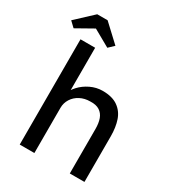

<svg xmlns="http://www.w3.org/2000/svg" viewBox="-251 -1046 1062 1169"><g transform="rotate(30 280.0 -461.5)"><path d="M527 -320V0H424V-313Q424 -354 413.5 -383Q403 -412 378.5 -428Q354 -444 313 -442Q274 -442 242.5 -425.5Q211 -409 193 -380.5Q175 -352 175 -318V0H72V-740H175V-417L157 -405Q166 -436 194 -466.5Q222 -497 262.5 -516.5Q303 -536 347 -536Q414 -536 454 -508Q494 -480 510.5 -432Q527 -384 527 -320ZM135 -852 2 -777 -35 -812 84 -923H157L276 -812L239 -777L106 -852Z"/></g></svg>

Font: Lexend
Style: Regular
Weight: 400
Designer: Thomas Jockin
Foundry: Lexend
Version: Version 1.000